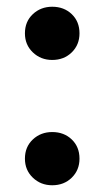

<svg xmlns="http://www.w3.org/2000/svg" viewBox="-20 -540 310 570"><path d="M135 -362Q101 -362 77.5 -384.5Q54 -407 54 -441Q54 -476 77.5 -498Q101 -520 135 -520Q170 -520 193 -498Q216 -476 216 -441Q216 -407 193 -384.5Q170 -362 135 -362ZM135 10Q101 10 77.5 -12.5Q54 -35 54 -69Q54 -104 77.5 -126Q101 -148 135 -148Q170 -148 193 -126Q216 -104 216 -69Q216 -35 193 -12.5Q170 10 135 10Z"/></svg>

Font: YamahaIndonesia935. App
Style: Bold
Weight: 700
Designer: Dalton Maag Ltd
Foundry: Dalton Maag Ltd
Version: Version 1.002; January 01, 2024; Regular/Italic